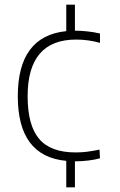

<svg xmlns="http://www.w3.org/2000/svg" viewBox="-20 -680 512 820"><path d="M300 9V120H263V7Q56 -12 56 -269Q56 -526 263 -547V-660H300V-549H301Q324 -549 352.5 -546Q381 -543 407 -537V-497Q357 -511 305 -511Q98 -511 98 -269Q98 -145 147 -87Q196 -29 303 -29Q329 -29 352 -32Q375 -35 405 -41L407 -4Q387 2 357.5 5.5Q328 9 301 9Z"/></svg>

Font: Encode Sans Normal
Style: Thin
Weight: 100
Designer: Pablo Impallari, Andres Torresi
Foundry: Pablo Impallari, Andres Torresi
Version: Version 1.000; ttfautohint (v1.00) -l 8 -r 50 -G 200 -x 14 -